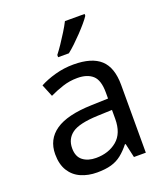

<svg xmlns="http://www.w3.org/2000/svg" viewBox="-141 -864 844 972"><g transform="rotate(-20 280.5 -378.0)"><path d="M288 -545Q386 -545 433 -502Q480 -459 480 -365V0H416L399 -76H395Q372 -47 347.5 -27.5Q323 -8 291.5 1Q260 10 215 10Q167 10 128.5 -7Q90 -24 68 -59.5Q46 -95 46 -149Q46 -229 109 -272.5Q172 -316 303 -320L394 -323V-355Q394 -422 365 -448Q336 -474 283 -474Q241 -474 203 -461.5Q165 -449 132 -433L105 -499Q140 -518 188 -531.5Q236 -545 288 -545ZM314 -259Q214 -255 175.5 -227Q137 -199 137 -148Q137 -103 164.5 -82Q192 -61 235 -61Q303 -61 348 -98.5Q393 -136 393 -214V-262ZM429 -756Q420 -742 403 -722Q386 -702 365.5 -680.5Q345 -659 324.5 -639.5Q304 -620 286 -606H228V-618Q243 -637 260.5 -663Q278 -689 295 -716.5Q312 -744 323 -766H429Z"/></g></svg>

Font: Noto Sans Hebrew
Style: Regular
Weight: 400
Designer: Monotype Design Team
Foundry: Monotype Imaging Inc.
Version: Version 2.003